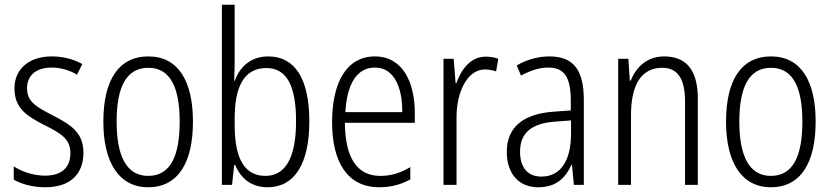

<svg xmlns="http://www.w3.org/2000/svg" viewBox="-20 -780 3509 810"><path d="M332 -136C332 -223 276 -255 201 -294C129 -331 94 -353 94 -408C94 -463 134 -495 198 -495C236 -495 276 -483 305 -465L327 -510C291 -530 247 -542 199 -542C100 -542 41 -487 41 -407C41 -322 95 -289 172 -250C242 -215 277 -191 277 -134C277 -75 242 -39 170 -39C121 -39 72 -56 38 -78V-22C68 -5 114 10 171 10C275 10 332 -44 332 -136Z M794 -267C794 -439 731 -542 606 -542C481 -542 416 -443 416 -267C416 -93 483 10 605 10C731 10 794 -93 794 -267ZM472 -267C472 -413 513 -494 606 -494C700 -494 738 -408 738 -267C738 -118 697 -38 605 -38C514 -38 472 -121 472 -267Z M970 -523V-760H916V0H959L968 -84H972C997 -26 1041 10 1109 10C1223 10 1285 -90 1285 -268C1285 -448 1224 -542 1112 -542C1042 -542 993 -502 971 -440H968C969 -465 970 -497 970 -523ZM1104 -493C1190 -493 1229 -417 1229 -269C1229 -114 1184 -38 1100 -38C1014 -38 970 -107 970 -252V-280C970 -410 1007 -493 1104 -493Z M1562 -542C1443 -542 1381 -434 1381 -264C1381 -99 1444 10 1580 10C1631 10 1672 -2 1711 -23V-75C1667 -49 1629 -38 1584 -38C1486 -38 1436 -115 1435 -262H1730V-303C1730 -434 1678 -542 1562 -542ZM1562 -495C1642 -495 1678 -412 1677 -307H1437C1444 -432 1489 -495 1562 -495Z M2029 -541C1965 -541 1926 -487 1905 -429H1902L1894 -532H1851V0H1906V-282C1905 -391 1951 -487 2026 -487C2043 -487 2060 -483 2073 -479L2082 -532C2066 -538 2047 -541 2029 -541Z M2298 -542C2249 -542 2201 -528 2160 -504L2178 -461C2220 -484 2258 -495 2293 -495C2359 -495 2388 -457 2388 -355V-314L2317 -309C2189 -300 2118 -245 2118 -139C2118 -55 2162 10 2251 10C2327 10 2366 -30 2391 -85H2393L2401 0H2443V-359C2443 -485 2399 -542 2298 -542ZM2323 -267 2389 -272V-216C2389 -105 2347 -35 2264 -35C2208 -35 2174 -71 2174 -140C2174 -219 2222 -260 2323 -267Z M2782 -542C2709 -542 2663 -496 2641 -440H2637L2631 -532H2588V0H2642V-294C2642 -429 2690 -494 2774 -494C2837 -494 2870 -450 2870 -353V0H2924V-363C2924 -486 2874 -542 2782 -542Z M3421 -267C3421 -439 3358 -542 3233 -542C3108 -542 3043 -443 3043 -267C3043 -93 3110 10 3232 10C3358 10 3421 -93 3421 -267ZM3099 -267C3099 -413 3140 -494 3233 -494C3327 -494 3365 -408 3365 -267C3365 -118 3324 -38 3232 -38C3141 -38 3099 -121 3099 -267Z"/></svg>

Font: Noto Sans Kannada Condensed Light
Style: Regular
Weight: 300
Width: 3
Designer: Jelle Bosma - Monotype Design Team
Foundry: Monotype Imaging Inc.
Version: Version 2.005